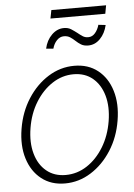

<svg xmlns="http://www.w3.org/2000/svg" viewBox="-57 -863 641 918"><g transform="rotate(-5 263.5 -404.0)"><path d="M217.8 11.7Q151.4 11.7 105.2 -24.7Q59.1 -61 39.6 -123.8Q20 -186.5 33.2 -266.6Q46.4 -346.7 86.7 -409.4Q127 -472.2 185.1 -508.5Q243.2 -544.9 310.1 -544.9Q377 -544.9 422.9 -508.5Q468.8 -472.2 488 -409.2Q507.3 -346.2 494.1 -266.6Q481 -186.5 440.7 -123.8Q400.4 -61 342.5 -24.7Q284.7 11.7 217.8 11.7ZM224.6 -28.3Q279.8 -28.3 326.9 -59.1Q374 -89.8 407 -143.8Q439.9 -197.8 451.2 -266.6Q462.4 -335.4 447.3 -389.2Q432.1 -442.9 395 -473.9Q357.9 -504.9 303.2 -504.9Q248.5 -504.9 201.2 -473.9Q153.8 -442.9 120.6 -389.2Q87.4 -335.4 76.2 -266.6Q64.9 -197.8 80.1 -143.8Q95.2 -89.8 132.6 -59.1Q169.9 -28.3 224.6 -28.3ZM442.4 -730 477.1 -726.1Q467.8 -686 443.1 -660.9Q418.5 -635.7 385.7 -635.7Q365.2 -635.7 351.6 -644Q337.9 -652.3 326.7 -663.1Q315.4 -673.8 303 -681.9Q290.5 -689.9 273.4 -689.9Q253.9 -689.9 239 -674.1Q224.1 -658.2 218.3 -635.3L183.6 -638.2Q192.4 -678.2 218.3 -703.6Q244.1 -729 276.9 -729Q296.9 -729 311 -720Q325.2 -710.9 338.4 -700.7Q350.1 -690.9 362.3 -682.9Q374.5 -674.8 390.1 -675.3Q408.7 -675.3 422.4 -691.2Q436 -707 442.4 -730ZM487.3 -819.8 480 -779.8H216.8L224.6 -819.8Z"/></g></svg>

Font: Inter Display Extra Light
Style: Italic
Weight: 200
Italic angle: -9.39999°
Designer: Rasmus Andersson
Foundry: rsms
Version: Version 4.000;git-4fc901f